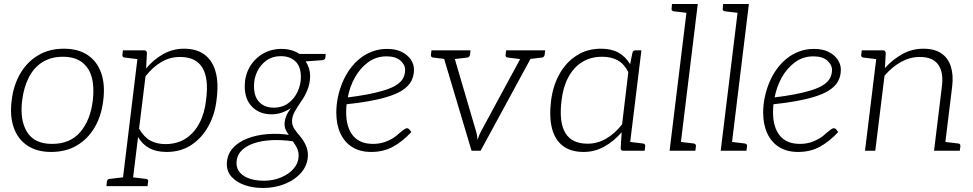

<svg xmlns="http://www.w3.org/2000/svg" viewBox="-20 -749 4837 954"><path d="M297 -507Q370 -507 417 -474.5Q464 -442 483.5 -384.5Q503 -327 493 -250Q484 -173 450 -115.5Q416 -58 361.5 -26Q307 6 234 6Q163 6 115.5 -26Q68 -58 48 -116Q28 -174 38 -250Q47 -326 81 -384Q115 -442 170 -474.5Q225 -507 297 -507ZM239 -34Q328 -34 378.5 -92.5Q429 -151 441 -249Q449 -316 436 -364.5Q423 -413 387 -440Q351 -467 293 -467Q233 -467 190.5 -440Q148 -413 123 -364Q98 -315 90 -249Q78 -152 114.5 -93Q151 -34 239 -34Z M586 176 668 -499H696Q710 -499 710 -485L706 -409Q744 -454 791.5 -480.5Q839 -507 894 -507Q957 -507 996.5 -477.5Q1036 -448 1051.5 -391.5Q1067 -335 1056 -253Q1048 -181 1015.5 -122Q983 -63 930.5 -28.5Q878 6 808 6Q757 6 722.5 -12.5Q688 -31 666 -68L636 176ZM802 -33Q860 -33 902.5 -60.5Q945 -88 971 -137.5Q997 -187 1004 -253Q1018 -360 985.5 -413Q953 -466 874 -466Q825 -466 782 -441Q739 -416 703 -370L671 -110Q695 -68 727 -50.5Q759 -33 802 -33ZM685 -499 674 -454 599 -463Q593 -464 590.5 -467Q588 -470 588 -476L591 -499ZM509 176 511 153Q512 147 515.5 143.5Q519 140 524 140L601 131L602 176ZM620 176 631 131 706 140Q711 140 714 143.5Q717 147 716 153L713 176Z M1287 185Q1237 185 1196.5 171Q1156 157 1131.5 130.5Q1107 104 1107 66Q1108 20 1135.5 -11.5Q1163 -43 1208 -60.5Q1253 -78 1307.5 -82.5Q1362 -87 1415 -79Q1406 -91 1400 -103.5Q1394 -116 1394 -132Q1394 -150 1401 -169Q1408 -188 1425 -212Q1405 -198 1380.5 -189.5Q1356 -181 1329 -181Q1270 -181 1233 -218Q1196 -255 1196 -321Q1196 -371 1219 -413Q1242 -455 1283.5 -480.5Q1325 -506 1380 -506Q1405 -506 1427.5 -499.5Q1450 -493 1468 -481H1598L1597 -464Q1596 -452 1582 -450L1499 -444Q1509 -429 1515 -410Q1521 -391 1521 -368Q1520 -333 1507 -301Q1494 -269 1475 -243Q1457 -217 1444 -193.5Q1431 -170 1431 -146Q1431 -126 1443.5 -107.5Q1456 -89 1471 -72Q1488 -52 1499 -28Q1510 -4 1510 22Q1509 70 1478.5 106.5Q1448 143 1397.5 164Q1347 185 1287 185ZM1292 149Q1337 149 1376.5 132.5Q1416 116 1439.5 88.5Q1463 61 1464 25Q1464 9 1459.5 -3.5Q1455 -16 1448.5 -26.5Q1442 -37 1435 -47Q1379 -55 1329 -52.5Q1279 -50 1240 -36.5Q1201 -23 1178.5 1Q1156 25 1155 60Q1155 90 1173 109.5Q1191 129 1221.5 139Q1252 149 1292 149ZM1341 -214Q1382 -214 1412 -236Q1442 -258 1458.5 -293Q1475 -328 1475 -367Q1475 -418 1448 -444Q1421 -470 1375 -470Q1334 -470 1304.5 -449Q1275 -428 1258.5 -394.5Q1242 -361 1242 -321Q1242 -268 1269 -241Q1296 -214 1341 -214Z M1825 6Q1769 6 1730.5 -18Q1692 -42 1671.5 -86Q1651 -130 1651 -190Q1651 -209 1653 -228Q1655 -247 1659 -266Q1667 -304 1681.5 -339Q1696 -374 1718 -405Q1729 -420 1741.5 -433.5Q1754 -447 1768 -458Q1795 -480 1829.5 -493Q1864 -506 1903 -506Q1947 -506 1976.5 -491Q2006 -476 2021.5 -452.5Q2037 -429 2037 -403Q2037 -371 2023 -345Q2009 -319 1974 -297Q1947 -281 1905 -268Q1863 -255 1811.5 -246Q1760 -237 1702 -231Q1701 -221 1700.5 -209.5Q1700 -198 1700 -191Q1700 -117 1733.5 -75.5Q1767 -34 1834 -34Q1869 -34 1899 -46Q1929 -58 1949 -74Q1957 -81 1967 -89.5Q1977 -98 1986.5 -105Q1996 -112 2002 -112Q2008 -112 2013 -107L2024 -93Q1978 -44 1931 -19Q1884 6 1825 6ZM1708 -265Q1757 -271 1803 -279.5Q1849 -288 1885 -299Q1921 -310 1944 -323Q1972 -340 1982.5 -359.5Q1993 -379 1993 -401Q1993 -428 1969 -448.5Q1945 -469 1901 -469Q1849 -469 1809.5 -440Q1770 -411 1744 -365Q1718 -319 1708 -265Z M2323 0 2174 -499H2214Q2222 -499 2226 -495Q2230 -491 2231 -486L2345 -98Q2348 -89 2350 -78.5Q2352 -68 2353 -54Q2356 -65 2360.5 -76Q2365 -87 2371 -98L2581 -486Q2584 -492 2589 -495.5Q2594 -499 2600 -499H2639L2368 0ZM2207 -482 2209 -499H2254L2252 -482ZM2566 -482 2568 -499H2613L2611 -482ZM2218 -499 2207 -454 2132 -463Q2126 -464 2123.5 -467Q2121 -470 2121 -476L2124 -499ZM2318 -499 2315 -476Q2314 -470 2310.5 -467Q2307 -464 2302 -463L2225 -454L2224 -499ZM2589 -499 2578 -454 2503 -463Q2497 -464 2494.5 -467Q2492 -470 2492 -476L2495 -499ZM2689 -499 2686 -476Q2685 -470 2681.5 -467Q2678 -464 2673 -463L2596 -454L2595 -499Z M2880 6Q2817 6 2777.5 -23.5Q2738 -53 2723 -110Q2708 -167 2718 -248Q2727 -321 2759 -379.5Q2791 -438 2844 -472.5Q2897 -507 2966 -507Q3018 -507 3053 -487.5Q3088 -468 3111 -430L3122 -485Q3125 -499 3138 -499H3167L3106 0H3077Q3063 0 3064 -14L3069 -92Q3030 -47 2982.5 -20.5Q2935 6 2880 6ZM2900 -35Q2948 -35 2991.5 -60Q3035 -85 3071 -131L3102 -391Q3080 -433 3048 -450Q3016 -467 2972 -467Q2914 -467 2871.5 -440Q2829 -413 2803 -363.5Q2777 -314 2770 -248Q2757 -142 2789 -88.5Q2821 -35 2900 -35ZM3089 0 3100 -45 3175 -36Q3181 -35 3183.5 -32Q3186 -29 3186 -23L3183 0Z M3307 0 3396 -729H3447L3358 0ZM3341 0 3352 -45 3427 -36Q3433 -35 3435.5 -32Q3438 -29 3438 -23L3435 0ZM3413 -729 3402 -684 3327 -693Q3322 -694 3319 -697Q3316 -700 3317 -706L3319 -729Z M3561 0 3650 -729H3701L3612 0ZM3595 0 3606 -45 3681 -36Q3687 -35 3689.5 -32Q3692 -29 3692 -23L3689 0ZM3667 -729 3656 -684 3581 -693Q3576 -694 3573 -697Q3570 -700 3571 -706L3573 -729Z M3946 6Q3890 6 3851.5 -18Q3813 -42 3792.5 -86Q3772 -130 3772 -190Q3772 -209 3774 -228Q3776 -247 3780 -266Q3788 -304 3802.5 -339Q3817 -374 3839 -405Q3850 -420 3862.5 -433.5Q3875 -447 3889 -458Q3916 -480 3950.5 -493Q3985 -506 4024 -506Q4068 -506 4097.5 -491Q4127 -476 4142.5 -452.5Q4158 -429 4158 -403Q4158 -371 4144 -345Q4130 -319 4095 -297Q4068 -281 4026 -268Q3984 -255 3932.5 -246Q3881 -237 3823 -231Q3822 -221 3821.5 -209.5Q3821 -198 3821 -191Q3821 -117 3854.5 -75.5Q3888 -34 3955 -34Q3990 -34 4020 -46Q4050 -58 4070 -74Q4078 -81 4088 -89.5Q4098 -98 4107.5 -105Q4117 -112 4123 -112Q4129 -112 4134 -107L4145 -93Q4099 -44 4052 -19Q4005 6 3946 6ZM3829 -265Q3878 -271 3924 -279.5Q3970 -288 4006 -299Q4042 -310 4065 -323Q4093 -340 4103.5 -359.5Q4114 -379 4114 -401Q4114 -428 4090 -448.5Q4066 -469 4022 -469Q3970 -469 3930.5 -440Q3891 -411 3865 -365Q3839 -319 3829 -265Z M4278 0 4339 -499H4367Q4380 -499 4381 -485L4377 -411Q4416 -454 4464 -480.5Q4512 -507 4568 -507Q4623 -507 4657 -484Q4691 -461 4704.5 -418.5Q4718 -376 4711 -319L4672 0H4621L4660 -319Q4669 -389 4642 -427.5Q4615 -466 4550 -466Q4502 -466 4457.5 -441.5Q4413 -417 4375 -373L4329 0ZM4655 0 4666 -45 4741 -36Q4747 -36 4749.5 -32.5Q4752 -29 4752 -23L4749 0ZM4356 -499 4345 -454 4270 -463Q4264 -464 4261.5 -467Q4259 -470 4259 -476L4262 -499Z"/></svg>

Font: Aleo Light
Style: Italic
Weight: 300
Italic angle: -7°
Designer: Alessio Laiso
Foundry: Alessio Laiso
Version: Version 2.001;gftools[0.9.29]